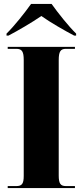

<svg xmlns="http://www.w3.org/2000/svg" viewBox="-20 -951 416 971"><path d="M13 -781V-771H23C69 -795 143 -838 189 -870C234 -838 309 -795 355 -771H365V-781C326 -819 273 -886 241 -931H137C105 -886 52 -819 13 -781ZM19 0H359V-10H313C286 -10 277 -23 277 -63V-647C277 -690 286 -704 313 -704H359V-714H19V-704H63C91 -704 100 -690 100 -648V-61C100 -22 91 -10 63 -10H19Z"/></svg>

Font: Noto Serif Display Condensed Black
Style: Regular
Weight: 900
Width: 3
Designer: Monotype Design Team
Foundry: Monotype Imaging Inc.
Version: Version 2.009